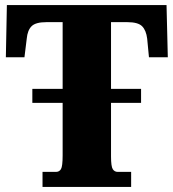

<svg xmlns="http://www.w3.org/2000/svg" viewBox="-20 -734 681 754"><path d="M147 0V-59H200Q213 -59 219.5 -70Q226 -81 226 -124V-330H107V-385H226V-647H162Q120 -647 104 -631Q88 -615 85 -582L76 -509H3L7 -714H634L639 -509H565L558 -582Q554 -615 538 -631Q522 -647 480 -647H416V-385H534V-330H416V-120Q416 -80 423 -69.5Q430 -59 442 -59H495V0Z"/></svg>

Font: Noto Serif SemiCondensed Black
Style: Regular
Weight: 900
Width: 4
Designer: Monotype Design Team
Foundry: Monotype Imaging Inc.
Version: Version 2.014; ttfautohint (v1.8.4.7-5d5b)